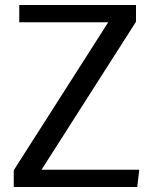

<svg xmlns="http://www.w3.org/2000/svg" viewBox="-20 -748 611 768"><path d="M57 -728H524V-661L146 -69H537L529 0H35V-67L413 -659H57Z"/></svg>

Font: Rosario Light
Style: Regular
Weight: 300
Designer: Hector Gatti
Foundry: Omnibus Type
Version: Version 1.101; ttfautohint (v1.8.1.43-b0c9)